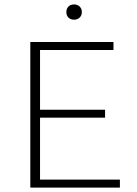

<svg xmlns="http://www.w3.org/2000/svg" viewBox="-20 -848 620 868"><path d="M315 -759Q299 -759 289.5 -768.5Q280 -778 280 -793Q280 -809 289.5 -818.5Q299 -828 315 -828Q330 -828 340 -818.5Q350 -809 350 -793Q350 -778 340 -768.5Q330 -759 315 -759ZM161 -36H522V0H117V-658H493V-622H161V-352H455V-316H161Z"/></svg>

Font: EauTestSC Light
Style: Regular
Weight: 300
Designer: Christian Thalmann (Catharsis Fonts)
Version: Version 0.001;PS 000.001;hotconv 1.0.88;makeotf.lib2.5.64775